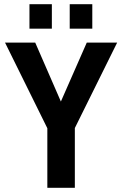

<svg xmlns="http://www.w3.org/2000/svg" viewBox="-20 -893 580 913"><path d="M335.9 -284.2V0H205.1V-283.2L3.9 -690.4H147.5L269.5 -410.2L392.6 -690.4H537.1ZM120.1 -873H226.6V-756.8H120.1ZM311.5 -873H418.9V-756.8H311.5Z"/></svg>

Font: Altinn-DIN
Style: DIN-Bold
Weight: 700
Designer: Charles Nix
Foundry: Altinn
Version: Version 2.00